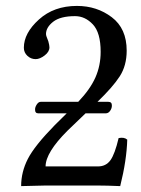

<svg xmlns="http://www.w3.org/2000/svg" viewBox="-20 -630 478 652"><path d="M61 -467.8Q61 -517.6 112.1 -563.7Q163.1 -609.9 241.2 -609.9Q309.1 -609.9 359.6 -571.5Q410.2 -533.2 410.2 -458Q410.2 -407.2 386.5 -370.6Q362.8 -334 311 -284.2H348.1Q360.4 -284.2 359.9 -271Q359.9 -262.2 354 -253.7Q348.1 -245.1 338.9 -245.1H270.5L209 -186Q134.8 -111.8 134.8 -64.9H313Q339.8 -64.9 355 -85.9Q370.1 -106.9 382.8 -161.1Q401.9 -165 412.1 -155.8Q410.2 -85.9 388.2 2Q342.3 0 310.1 0H134.8L51.8 2Q51.8 -45.9 74.5 -90.3Q97.2 -134.8 166 -205.1L206.5 -245.1H109.9Q98.6 -245.1 99.1 -258.8Q99.1 -266.6 105 -275.4Q110.8 -284.2 118.2 -284.2H245.6Q286.1 -326.7 304 -366.9Q321.8 -407.2 321.8 -454.1Q321.8 -519 295.4 -547.1Q269 -575.2 234.9 -575.2Q185.1 -575.2 160.6 -556.2Q136.2 -537.1 136.2 -514.2Q136.2 -509.3 140.1 -500.2Q144 -491.2 144 -490.2Q147.9 -476.1 147.9 -469.2Q147.9 -454.1 131.6 -441.7Q115.2 -429.2 101.1 -429.2Q85 -429.2 73 -440.4Q61 -451.7 61 -467.8Z"/></svg>

Font: Linux Libertine Capitals
Style: Small Caps
Weight: 400
Designer: Philipp H. Poll
Foundry: Philipp H. Poll
Version: Version 5.1.3